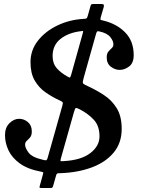

<svg xmlns="http://www.w3.org/2000/svg" viewBox="-20 -855 713 960"><path d="M513.5 -568Q513.5 -587 522 -597Q530.5 -607 538.8 -614.5Q547 -622 547 -633.5Q547 -650.5 531.2 -670Q515.5 -689.5 476.5 -698Q468 -700 465.5 -697.2Q463 -694.5 460.5 -686.5L399 -468Q392 -445 394.8 -439.2Q397.5 -433.5 418.5 -424.5Q461 -405 500 -379.5Q539 -354 563.8 -313.8Q588.5 -273.5 588.5 -210.5Q588.5 -140.5 548.5 -92.2Q508.5 -44 439 -18Q369.5 8 280.5 11Q268.5 11 265.5 12.8Q262.5 14.5 260 24L245.5 75Q243.5 82.5 240.2 83.8Q237 85 227.5 85H190.5Q178.5 85 177.8 82.8Q177 80.5 179.5 72L194.5 17.5Q197 8.5 196 7Q195 5.5 185.5 3.5Q118.5 -9 79 -37.8Q39.5 -66.5 22.2 -103.8Q5 -141 5 -179Q5 -217 27.2 -239Q49.5 -261 75.5 -261Q100 -261 119.5 -244.5Q139 -228 139 -198Q139 -178 130.5 -168Q122 -158 113.8 -150.8Q105.5 -143.5 105.5 -131.5Q105.5 -115 123 -91.8Q140.5 -68.5 193 -56.5Q204 -53.5 209.2 -53.5Q214.5 -53.5 218 -65L292 -327.5Q296 -341 292.5 -344.5Q289 -348 277 -353.5Q239 -371 206 -394.5Q173 -418 152.8 -453.8Q132.5 -489.5 132.5 -544Q132.5 -604.5 169.8 -651.8Q207 -699 267.2 -727.8Q327.5 -756.5 396 -760.5Q409 -761 412.2 -762.8Q415.5 -764.5 418.5 -775L432.5 -824.5Q434.5 -831.5 436.8 -833.2Q439 -835 448 -835H485.5Q497 -835 498.8 -831.2Q500.5 -827.5 498.5 -819L483.5 -768Q480.5 -756.5 484.2 -755.2Q488 -754 499 -751.5Q564 -735.5 606.2 -692.5Q648.5 -649.5 648.5 -579Q648.5 -540 625.8 -522.8Q603 -505.5 578.5 -505.5Q555 -505.5 534.2 -521.5Q513.5 -537.5 513.5 -568ZM243 -574.5Q243 -537.5 264 -513.8Q285 -490 317 -472.5Q327.5 -466 329.8 -467.5Q332 -469 336 -481.5L393.5 -687.5Q396 -696.5 395.8 -699Q395.5 -701.5 384.5 -699Q323 -692 283 -660.8Q243 -629.5 243 -574.5ZM477.5 -173Q477.5 -225.5 449.2 -256Q421 -286.5 379.5 -308Q363 -316.5 359 -314.8Q355 -313 349.5 -293.5L284 -61.5Q281 -50.5 284 -49.5Q287 -48.5 300 -49.5Q386.5 -54.5 432 -89.8Q477.5 -125 477.5 -173Z"/></svg>

Font: Besley* Medium
Style: Italic
Weight: 500
Italic angle: -13°
Designer: Owen Earl
Foundry: indestructible type*
Version: Version 3.000; ttfautohint (v1.8.3)